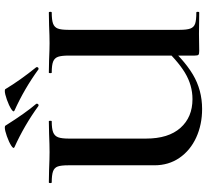

<svg xmlns="http://www.w3.org/2000/svg" viewBox="-51 -797 860 798"><g transform="rotate(-90 379.0 -398.0)"><path d="M476 -613Q474 -613 474 -619Q474 -625 476 -625L529 -624Q573 -622 599 -622Q628 -622 672 -624L726 -625Q729 -625 729 -619Q729 -613 726 -613Q695 -613 680 -607.5Q665 -602 659.5 -588Q654 -574 654 -544V-81Q654 -51 659.5 -36.5Q665 -22 679.5 -17Q694 -12 726 -12Q729 -12 729 -6Q729 0 726 0L637 -1L566 0Q554 0 550.5 -3Q547 -6 547 -19V-542Q547 -572 542 -586.5Q537 -601 522.5 -607Q508 -613 476 -613ZM325 12Q260 12 206.5 -12.5Q153 -37 122 -82Q91 -127 91 -186V-544Q91 -574 86 -588Q81 -602 66 -607.5Q51 -613 20 -613Q17 -613 17 -619Q17 -625 20 -625L73 -624Q119 -622 146 -622Q176 -622 222 -624L274 -625Q276 -625 276 -619Q276 -613 274 -613Q243 -613 228 -607Q213 -601 207.5 -586.5Q202 -572 202 -542V-221Q202 -128 246.5 -78Q291 -28 366 -28Q424 -28 476 -59.5Q528 -91 592 -161L606 -149Q533 -65 468.5 -26.5Q404 12 325 12ZM318 -768Q310 -772 325 -781.5Q340 -791 364 -799.5Q388 -808 400 -808Q407 -808 408 -805Q444 -745 498 -678Q499 -677 499 -674Q499 -671 496.5 -669Q494 -667 490 -668Q409 -727 318 -768ZM166 -768Q158 -772 173 -781.5Q188 -791 212 -799.5Q236 -808 248 -808Q255 -808 256 -805Q309 -721 346 -678Q347 -677 347 -675Q347 -671 344.5 -669Q342 -667 338 -668Q257 -727 166 -768Z"/></g></svg>

Font: Cormorant Infant
Style: Bold
Weight: 700
Designer: Christian Thalmann (Catharsis Fonts)
Foundry: Catharsis Fonts
Version: Version 4.000